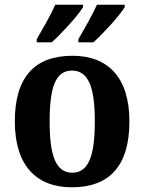

<svg xmlns="http://www.w3.org/2000/svg" viewBox="-20 -786 613 816"><path d="M313 -619V-606H377C419 -644 490 -721 510 -756V-766H392C372 -721 339 -664 313 -619ZM136 -619V-606H200C242 -644 313 -721 333 -756V-766H215C195 -721 162 -664 136 -619ZM285 10C446 10 530 -82 530 -270C530 -458 438 -549 288 -549C127 -549 43 -458 43 -270C43 -82 135 10 285 10ZM287 -52C216 -52 191 -127 191 -270C191 -413 215 -486 286 -486C357 -486 383 -413 383 -270C383 -127 358 -52 287 -52Z"/></svg>

Font: Noto Serif Georgian SemiCondensed Bold
Style: Regular
Weight: 700
Width: 4
Designer: Monotype Design Team, Akaki Razmadze
Foundry: Google LLC
Version: Version 2.003